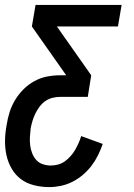

<svg xmlns="http://www.w3.org/2000/svg" viewBox="-26 -540 546 783"><path d="M175 223Q143 223 113 215.5Q83 208 60 191Q37 174 22 148.5Q7 123 0.5 93.5Q-6 64 -5.5 33Q-5 2 1 -30Q5 -56 13 -82Q21 -108 35.5 -132Q50 -156 70 -176Q90 -196 115 -209.5Q140 -223 166.5 -228Q193 -233 219 -233H244L104 -432L119 -520H470L455 -432H206L346 -233L332 -145H220Q204 -145 188 -141Q172 -137 158.5 -127.5Q145 -118 135 -104.5Q125 -91 118 -76.5Q111 -62 106.5 -47Q102 -32 99 -16Q97 1 96 18.5Q95 36 97 52.5Q99 69 105 84.5Q111 100 121.5 112Q132 124 148 129.5Q164 135 181 135Q196 135 211 131Q226 127 239 117.5Q252 108 262.5 96Q273 84 280.5 71Q288 58 294.5 43.5Q301 29 305 15L393 47Q385 70 374 92.5Q363 115 347.5 135.5Q332 156 312 173Q292 190 269 201.5Q246 213 222 218Q198 223 175 223Z"/></svg>

Font: Iosevka Term Curly Semibold
Style: Italic
Weight: 600
Italic angle: -9°
Designer: Belleve Invis
Foundry: Belleve Invis
Version: Version 32.3.0